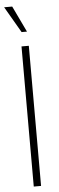

<svg xmlns="http://www.w3.org/2000/svg" viewBox="-63 -967 305 995"><g transform="rotate(-5 89.5 -469.5)"><path d="M78 -803 -1 -939H41L106 -803ZM71 0V-729H109V0Z"/></g></svg>

Font: Mona Sans Expanded ExtraLight
Style: Regular
Weight: 200
Width: 7
Designer: Deni Anggara
Foundry: GitHub
Version: Version 1.001;gftools[0.9.33]